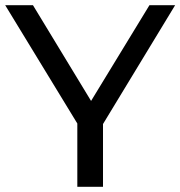

<svg xmlns="http://www.w3.org/2000/svg" viewBox="-24 -720 695 740"><path d="M373 -242V0H274V-244L-4 -700H103L327 -331L552 -700H651Z"/></svg>

Font: CMG Sans Medium
Style: Regular
Weight: 500
Designer: Julieta Ulanovsky
Foundry: Julieta Ulanovsky
Version: Version 7.200